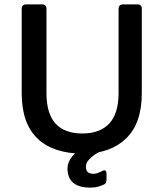

<svg xmlns="http://www.w3.org/2000/svg" viewBox="-20 -687 746 876"><path d="M360 14Q223 14 151 -55Q79 -124 79 -262V-646Q79 -667 100 -667H172Q192 -667 192 -646V-263Q192 -169 233 -123.5Q274 -78 356 -78Q436 -78 478.5 -123.5Q521 -169 521 -263V-646Q521 -667 542 -667H607Q627 -667 627 -646V-262Q627 -124 555 -55Q483 14 360 14ZM392 169Q288 169 288 81Q288 53 309 27Q330 1 367 -17Q379 -22 394 -20L425 -16Q439 -14 440 -6.5Q441 1 428 9Q403 23 387.5 39.5Q372 56 372 72Q372 91 381 98.5Q390 106 406 106Q416 106 425.5 102.5Q435 99 443 95Q466 81 466 107V132Q466 149 456 154Q444 160 428.5 164.5Q413 169 392 169Z"/></svg>

Font: Pitagon Sans Medium
Style: Regular
Weight: 500
Designer: Travis Tran
Foundry: Pitagon
Version: Version 1.001; ttfautohint (v1.8.4.7-5d5b);gftools[0.9.26]